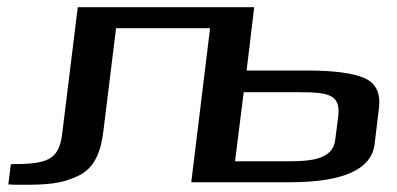

<svg xmlns="http://www.w3.org/2000/svg" viewBox="-20 -504 1098 531"><path d="M10 -50 3 6C13 7 26 7 43 7C113 7 150 4 195 -17C241 -38 259 -83 266 -142L301 -426H561L509 0H781C929 0 1007 -35 1016 -105L1028 -205C1033 -246 1020 -274 988 -288C956 -302 903 -309 829 -309H662L683 -484H195L152 -134C143 -60 109 -50 10 -50ZM781 -58H630L654 -249H807C894 -249 923 -241 915 -178L907 -117C901 -65 844 -58 781 -58Z"/></svg>

Font: Gamestation Extended
Style: Italic
Weight: 400
Width: 7
Designer: Jonas Hecksher
Foundry: Jonas Hecksher, Playtypeª, e-types AS
Version: Version 1.003